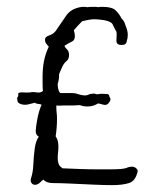

<svg xmlns="http://www.w3.org/2000/svg" viewBox="-20 -544 421 559"><path d="M307 -5Q284 -5 251 -6.5Q218 -8 186 -9.5Q154 -11 133 -11Q116 -11 106 -21Q103 -19 100.5 -16.5Q98 -14 96 -12Q89 -6 82 -6Q75 -6 71.5 -11.5Q68 -17 70 -24Q76 -41 77 -64.5Q78 -88 81 -111Q84 -134 93 -146Q84 -151 84 -162Q84 -172 88.5 -196.5Q93 -221 101 -239Q98 -241 91 -241.5Q84 -242 82 -245L62 -240Q53 -238 44 -240Q33 -243 31.5 -248Q30 -253 30 -257Q30 -261 32 -262.5Q34 -264 33 -269Q32 -276 46.5 -275Q61 -274 68 -275Q75 -277 86.5 -275Q98 -273 105 -279Q104 -287 104 -301Q104 -315 104 -322Q104 -345 108 -366Q112 -387 122 -408Q119 -412 115 -416.5Q111 -421 111 -429Q111 -437 123.5 -441Q136 -445 143 -455Q157 -475 172 -497.5Q187 -520 219 -524H223Q231 -524 235 -523Q239 -524 246 -524Q252 -524 257.5 -524Q263 -524 267 -523Q270 -524 273 -524Q276 -524 279 -524Q306 -524 316.5 -514Q327 -504 334 -490Q342 -483 345 -471Q348 -464 350 -457Q352 -450 352 -442Q352 -433 349 -424Q348 -413 334 -413Q319 -413 319 -425Q319 -433 319.5 -439.5Q320 -446 319 -452Q318 -453 317 -455Q314 -460 312 -464.5Q310 -469 308 -473L306 -476Q298 -483 281.5 -485.5Q265 -488 255 -488Q242 -488 219 -482Q212 -475 205.5 -468Q199 -461 195 -456Q198 -446 198 -439Q198 -427 189.5 -423Q181 -419 168 -411Q168 -407 174.5 -401Q181 -395 181 -384Q181 -372 174 -366.5Q167 -361 162 -351Q160 -347 157.5 -341Q155 -335 152 -328V-324Q152 -318 151 -312Q150 -306 148 -300Q148 -286 152 -278Q152 -276 156 -273H171Q182 -273 191 -273Q200 -273 207 -270Q212 -268 222.5 -266.5Q233 -265 241 -270Q248 -271 251.5 -271.5Q255 -272 260 -270Q262 -269 267 -270Q272 -271 274 -271Q280 -271 289 -270.5Q298 -270 298 -265Q298 -263 300.5 -259Q303 -255 301 -253Q301 -249 295.5 -243Q290 -237 282 -239L266 -243Q259 -239 252 -236.5Q245 -234 234 -234Q229 -234 223 -235Q217 -236 213 -238L195 -237H166Q162 -237 155 -236.5Q148 -236 144 -237V-233Q144 -223 145 -215Q146 -207 146 -199Q146 -186 145 -173Q144 -160 142 -147Q147 -140 148.5 -132.5Q150 -125 150 -117Q150 -108 149 -99.5Q148 -91 148 -83Q148 -75 150.5 -67.5Q153 -60 161 -55L162 -54Q186 -53 211.5 -52Q237 -51 262 -51H303Q317 -51 331 -52Q345 -53 353 -57Q367 -61 374 -56Q381 -51 381 -46Q375 -17 355.5 -11Q336 -5 307 -5Z"/></svg>

Font: Are You Serious
Style: Regular
Weight: 400
Designer: Robert E. Leuschke
Foundry: Robert E. Leuschke
Version: Version 1.100